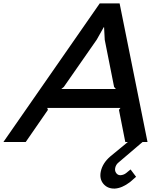

<svg xmlns="http://www.w3.org/2000/svg" viewBox="-74 -830 966 1122"><path d="M284.2 -310.1H603L592.8 -321.8L538.1 -597.2L534.2 -670.9H532.2L491.2 -598.1L298.8 -321.8ZM625 -810.1 788.1 0H758.8L619.1 119.1Q603 131.8 599.1 151.9Q595.7 168.9 605.5 181.9Q615.2 194.8 631.8 193.8Q649.4 191.9 662.1 182.1Q673.8 173.3 689 160.2L721.2 203.1Q706.1 216.8 686 233.9Q639.2 269.5 597.2 272Q554.7 273.4 530.3 244.4Q505.9 215.3 515.1 171.9Q525.4 123 570.8 84L672.9 0H658.2L621.1 -188L629.9 -199.2H202.1L206.1 -188L76.2 0H-54.2L508.8 -810.1Z"/></svg>

Font: Sinkin Sans 500 Medium Italic
Style: Regular
Weight: 500
Italic angle: -112°
Designer: Keith Bates
Foundry: K-Type
Version: Sinkin Sans (version 1.0)  by Keith Bates   •   © 2014   www